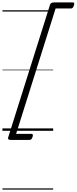

<svg xmlns="http://www.w3.org/2000/svg" viewBox="-20 -1080 633 1585"><path d="M590 -1035Q586 -1021 580 -1015.5Q574 -1010 566 -1010H439L113 25H239Q248 25 250.5 30.5Q253 36 249 50Q244 64 238 69.5Q232 75 224 75H69Q42 75 47 56L393 -1041Q399 -1060 426 -1060H581Q590 -1060 592.5 -1054.5Q595 -1049 590 -1035ZM0 475H419V485H0ZM0 -20H419V0H0ZM0 -505H419V-500H0ZM0 -995H419V-985H0Z"/></svg>

Font: Playwrite SK Guides
Style: Regular
Weight: 400
Designer: Veronika Burian, José Scaglione
Foundry: TypeTogether
Version: Version 1.003